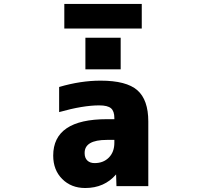

<svg xmlns="http://www.w3.org/2000/svg" viewBox="-20 -946 1040 978"><path d="M562.5 -233.4H524.4Q410.2 -233.4 411.1 -166Q411.1 -141.6 424.8 -128.4Q438.5 -115.2 461.9 -115.2Q506.8 -115.2 534.7 -143.6Q562.5 -171.9 562.5 -218.8ZM307.6 -800.8V-925.8H702.1V-800.8ZM415 -592.8V-753.9H594.7V-592.8ZM492.2 -535.2Q624 -535.2 679.7 -486.3Q735.4 -437.5 735.4 -327.1V2H573.2L571.3 -57.6Q511.7 11.7 414.1 11.7Q342.8 11.7 296.9 -34.2Q251 -80.1 251 -153.3Q251 -338.9 524.4 -338.9H562.5V-344.7Q562.5 -379.9 545.4 -394.5Q528.3 -409.2 485.4 -409.2Q402.3 -409.2 281.2 -375V-502.9Q390.6 -535.2 492.2 -535.2Z"/></svg>

Font: Gen Shin Gothic Monospace Heavy
Style: Bold
Weight: 800
Designer: [Source Han Sans]
Ryoko NISHIZUKA  (kana & ideographs); Paul D. Hunt (Latin, Greek & Cyrillic); Wenlong ZHANG  (bopomofo
Version: Version 1.002.20150607